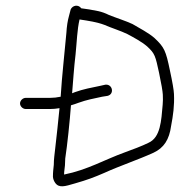

<svg xmlns="http://www.w3.org/2000/svg" viewBox="-20 -663 678 671"><path d="M70 -282H155C165.7 -282 176.7 -283 188 -285C185 -249.8 176.1 -173.1 173 -145C170.7 -123 168 -107 168 -87C166.5 -70.6 165 -63.5 165 -45C165.7 -37.7 168.2 -30.8 172.5 -24.5C186.1 -4.6 206.9 -11.8 242 -22C285.8 -34.5 309 -43.4 345 -59C399.1 -83.6 463.3 -105 516 -129C552.8 -146 571.5 -175.1 578 -223C585 -259.7 589.9 -293.3 588 -334.5C587.3 -348.8 582.7 -376 574 -416C559.5 -486.2 554.4 -497.6 520 -530C499.4 -548.2 466.8 -565 443 -579C420.7 -589.6 384.1 -601.1 360 -611C348 -617 336 -621.3 324 -624L292 -630C281.3 -631.3 272 -632.7 264 -634C253.6 -648.5 233.2 -644.4 227 -630L221 -607C216.3 -590.3 213.3 -570.7 212 -548C205.6 -477.2 196.7 -400.1 192 -325C179.3 -322.3 167 -321 155 -321H70C59.7 -321 50 -311.6 50 -301.5C50 -291.4 59.7 -282 70 -282ZM258 -595C290.1 -590.1 318.5 -586 345 -576C367 -566.2 403.8 -554.6 425 -544C447.2 -532.2 475.5 -516.9 494 -501C521.9 -475.3 523 -467.6 536 -408C544 -370 548.3 -344.8 549 -332.5C549.7 -320.2 549.5 -308.3 548.5 -297C543.6 -241.4 541.3 -182.8 499 -164C476 -152.5 442.7 -140.2 416 -130.5C345 -104.9 286 -69.4 204 -53C204 -65.8 205.9 -70.6 207 -85C207 -92.3 207.3 -100.3 208 -109C215.2 -155.7 224 -240.4 228 -295C237.3 -297.7 246.3 -300.7 255 -304C281.9 -313.8 309.1 -319.1 337 -325L356 -328C381 -334.2 373.3 -370.2 348 -367L330 -363C298.9 -356.5 271.3 -351.6 242 -341L232 -337C235.6 -380.7 238.9 -430.8 244 -472C248.5 -515.6 249.6 -559.7 258 -595Z"/></svg>

Font: Just Breathe
Style: Regular
Weight: 400
Foundry: Cannot Into Space Fonts
Version: Version 0.72